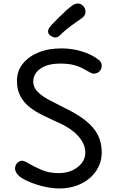

<svg xmlns="http://www.w3.org/2000/svg" viewBox="-20 -1048 663 1087"><path d="M543 -706Q549 -700 552.5 -692.5Q556 -685 556 -675Q556 -663 550 -653Q544 -643 534 -637Q524 -631 511 -631Q502 -631 489.5 -638Q477 -645 459 -655Q429 -672 397.5 -680Q366 -688 321 -688Q270 -688 236 -674Q202 -660 185 -637Q168 -614 168 -587Q168 -554 192.5 -529Q217 -504 255.5 -483.5Q294 -463 336 -442Q414 -405 462.5 -367Q511 -329 533.5 -285Q556 -241 556 -185Q556 -142 538.5 -105Q521 -68 488.5 -40Q456 -12 412 3.5Q368 19 315 19Q279 19 235 9.5Q191 0 153 -15.5Q115 -31 93 -47Q65 -71 65 -94Q65 -106 70.5 -116Q76 -126 85.5 -132Q95 -138 105 -138Q113 -138 123.5 -133Q134 -128 147 -120Q175 -104 215.5 -86Q256 -68 314 -68Q356 -68 389.5 -83.5Q423 -99 443 -125Q463 -151 463 -183Q463 -218 444 -249.5Q425 -281 388.5 -309Q352 -337 297 -360Q260 -377 221 -396Q182 -415 149 -440.5Q116 -466 96 -502.5Q76 -539 76 -590Q76 -645 108 -686Q140 -727 196.5 -750.5Q253 -774 328 -774Q390 -774 447 -756Q504 -738 543 -706ZM294 -836Q280 -836 266 -846Q252 -856 252 -870Q252 -880 258 -889Q264 -898 271 -906Q289 -925 310.5 -946.5Q332 -968 353 -987Q374 -1006 388 -1016Q397 -1023 405.5 -1025.5Q414 -1028 421 -1028Q433 -1028 443 -1021Q453 -1014 458.5 -1004Q464 -994 464 -982Q464 -959 443 -945Q422 -931 384.5 -903.5Q347 -876 318 -847Q307 -836 294 -836Z"/></svg>

Font: Playpen Sans Arabic
Style: Regular
Weight: 400
Designer: Azza Alameddine, Laura Meseguer, Veronika Burian, José Scaglione
Foundry: TypeTogether
Version: Version 2.000